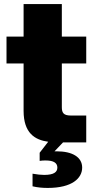

<svg xmlns="http://www.w3.org/2000/svg" viewBox="-20 -700 466 944"><path d="M96 -680V-520H12V-388H96V-155C96 -45 152 -12 217 -3L175 51V91C185 89 195 89 205 89C245 89 262 102 262 124C262 146 245 160 197 160C183 160 162 158 140 154V216C165 222 190 224 215 224C335 224 384 176 384 124C384 72 335 44 259 44H248L290 0H404V-132H328C292 -132 284 -146 284 -173V-388H404V-520H284V-680Z"/></svg>

Font: Aspekta 900
Style: Regular
Weight: 900
Designer: Ivo Dolenc
Version: Version 2.000